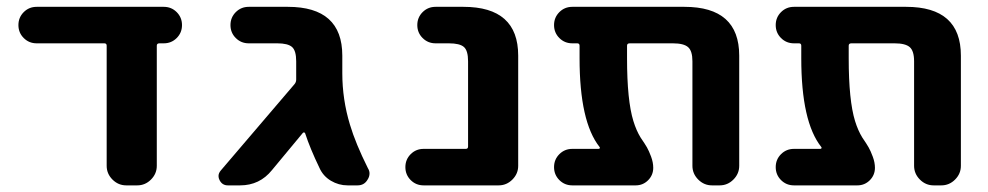

<svg xmlns="http://www.w3.org/2000/svg" viewBox="-20 -566 2906 565"><path d="M441.4 -78.1Q441.4 -54.7 424.3 -37.6Q407.2 -20.5 383.8 -20.5H351.6Q328.1 -20.5 311 -37.6Q293.9 -54.7 293.9 -78.1V-431.6Q293.9 -438.5 287.1 -438.5H87.9Q65.4 -438.5 49.8 -454.1Q34.2 -469.7 34.2 -492.2Q34.2 -514.6 49.8 -530.3Q65.4 -545.9 87.9 -545.9H461.9Q484.4 -545.9 500 -530.3Q515.6 -514.6 515.6 -492.2Q515.6 -469.7 500 -454.1Q484.4 -438.5 461.9 -438.5H449.2Q441.4 -438.5 441.4 -431.6Z M851.6 -385.7Q851.6 -417 839.4 -427.7Q827.1 -438.5 795.9 -438.5H711.9Q689.5 -438.5 673.8 -454.1Q658.2 -469.7 658.2 -492.2Q658.2 -514.6 673.8 -530.3Q689.5 -545.9 711.9 -545.9H827.1Q987.3 -545.9 987.3 -402.3V-350.6Q987.3 -273.4 1009.8 -199.2Q1026.4 -143.6 1062.5 -71.3Q1067.4 -63.5 1067.4 -55.7Q1067.4 -45.9 1061.5 -37.1Q1051.8 -20.5 1032.2 -20.5H1002.9Q976.6 -20.5 953.6 -34.2Q930.7 -47.9 919.9 -72.3Q892.6 -128.9 877.9 -173.8Q877 -175.8 875 -176.3Q873 -176.8 871.1 -174.8L780.3 -65.4Q744.1 -20.5 686.5 -20.5H650.4Q633.8 -20.5 626 -36.1Q623 -42 623 -47.9Q623 -56.6 629.9 -64.5L846.7 -318.4Q851.6 -324.2 851.6 -332V-338.9Z M1226.6 -20.5Q1204.1 -20.5 1188.5 -36.1Q1172.9 -51.8 1172.9 -74.2Q1172.9 -96.7 1188.5 -112.3Q1204.1 -127.9 1226.6 -127.9H1350.6Q1357.4 -127.9 1357.4 -134.8V-385.7Q1357.4 -417 1345.2 -427.7Q1333 -438.5 1300.8 -438.5H1261.7Q1239.3 -438.5 1223.6 -454.1Q1208 -469.7 1208 -492.2Q1208 -514.6 1223.6 -530.3Q1239.3 -545.9 1261.7 -545.9H1343.8Q1504.9 -545.9 1504.9 -402.3V-78.1Q1504.9 -54.7 1487.8 -37.6Q1470.7 -20.5 1447.3 -20.5Z M2155.3 -78.1Q2155.3 -54.7 2138.2 -37.6Q2121.1 -20.5 2097.7 -20.5H2075.2Q2051.8 -20.5 2034.7 -37.6Q2017.6 -54.7 2017.6 -78.1V-385.7Q2017.6 -416 2004.9 -427.2Q1992.2 -438.5 1960 -438.5H1833Q1825.2 -438.5 1825.2 -431.6V-394.5Q1825.2 -270.5 1843.8 -210Q1852.5 -181.6 1865.2 -161.1Q1877.9 -142.6 1883.8 -132.3Q1889.6 -122.1 1896 -105Q1902.3 -87.9 1902.3 -72.3Q1902.3 -50.8 1887.2 -35.6Q1872.1 -20.5 1850.6 -20.5H1664.1Q1641.6 -20.5 1626 -36.1Q1610.4 -51.8 1610.4 -74.2Q1610.4 -96.7 1626 -112.3Q1641.6 -127.9 1664.1 -127.9H1741.2Q1744.1 -127.9 1745.1 -129.9Q1746.1 -131.8 1744.1 -133.8Q1685.5 -208 1685.5 -394.5V-431.6Q1685.5 -438.5 1678.7 -438.5H1664.1Q1641.6 -438.5 1626 -454.1Q1610.4 -469.7 1610.4 -492.2Q1610.4 -514.6 1626 -530.3Q1641.6 -545.9 1664.1 -545.9H1994.1Q2155.3 -545.9 2155.3 -402.3Z M2807.6 -78.1Q2807.6 -54.7 2790.5 -37.6Q2773.4 -20.5 2750 -20.5H2727.5Q2704.1 -20.5 2687 -37.6Q2669.9 -54.7 2669.9 -78.1V-385.7Q2669.9 -416 2657.2 -427.2Q2644.5 -438.5 2612.3 -438.5H2485.4Q2477.5 -438.5 2477.5 -431.6V-394.5Q2477.5 -270.5 2496.1 -210Q2504.9 -181.6 2517.6 -161.1Q2530.3 -142.6 2536.1 -132.3Q2542 -122.1 2548.3 -105Q2554.7 -87.9 2554.7 -72.3Q2554.7 -50.8 2539.6 -35.6Q2524.4 -20.5 2502.9 -20.5H2316.4Q2293.9 -20.5 2278.3 -36.1Q2262.7 -51.8 2262.7 -74.2Q2262.7 -96.7 2278.3 -112.3Q2293.9 -127.9 2316.4 -127.9H2393.6Q2396.5 -127.9 2397.5 -129.9Q2398.4 -131.8 2396.5 -133.8Q2337.9 -208 2337.9 -394.5V-431.6Q2337.9 -438.5 2331.1 -438.5H2316.4Q2293.9 -438.5 2278.3 -454.1Q2262.7 -469.7 2262.7 -492.2Q2262.7 -514.6 2278.3 -530.3Q2293.9 -545.9 2316.4 -545.9H2646.5Q2807.6 -545.9 2807.6 -402.3Z"/></svg>

Font: Gen Jyuu Gothic P Bold
Style: Bold
Weight: 700
Designer: [Source Han Sans]
Ryoko NISHIZUKA  (kana & ideographs); Paul D. Hunt (Latin, Greek & Cyrillic); Wenlong ZHANG  (bopomofo
Version: Version 1.002.20150607